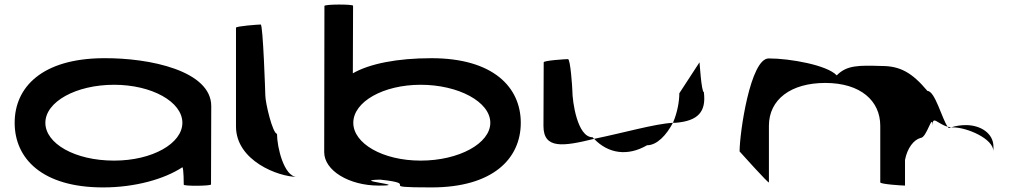

<svg xmlns="http://www.w3.org/2000/svg" viewBox="-20 -810 4451 838"><path d="M44 -274C44 -118 164 8 430 8C569 8 697 -28 776 -80C782 -76 782 -4 782 -4C782 3 901 2 901 -5L902 -347C902 -500 636 -558 430 -556C164 -554 44 -430 44 -274ZM178 -274C178 -366 312 -440 478 -440C642 -440 776 -366 776 -274C776 -184 645 -109 478 -109C306 -109 178 -184 178 -274Z M1010 -258C1010 -108 1196 -38 1276 -38C1220 -38 1189 -167 1189 -226C1170 -227 1138 -361 1138 -394C1138 -401 1128 -703 1118 -703C1108 -703 1010 -696 1010 -689Z M1395 -146C1395 -66 1503 0 1633 0C1778 0 1502 -23 1639 -26C1829 -6 1605 8 1863 8C2132 8 2253 -118 2253 -274C2253 -430 2132 -556 1863 -556C1714 -556 1593 -532 1520 -490L1521 -785C1521 -792 1396 -792 1396 -784ZM1522 -274C1522 -366 1653 -440 1816 -440C1980 -440 2120 -366 2120 -274C2120 -184 1983 -109 1816 -109C1650 -109 1522 -184 1522 -274Z M2352 -260C2352 -158 2439 -171 2573 -204C2572 -206 2567 -209 2566 -211C2500 -211 2478 -366 2478 -416C2478 -424 2470 -552 2459 -552C2449 -552 2353 -546 2353 -538C2353 -538 2352 -340 2352 -260ZM2573 -204C2635 -139 2720 -127 2804 -176C2848 -176 2889 -221 2917 -274C2839 -270 2701 -230 2573 -204ZM2917 -274H2928C3027 -282 3063 -322 3052 -408C3041 -408 3033 -546 3033 -538L2945 -403C2945 -370 2937 -319 2917 -274Z M3208 -149C3208 -149 3336 -6 3336 -14V-261C3336 -376 3432 -448 3582 -448C3736 -448 3822 -370 3822 -261V-14C3822 -6 3919 0 3930 0V-112C3940 -164 3968 -200 3998 -208C4025 -208 4050 -320 4050 -261C4050 -309 4072 -269 4116 -257C4092 -290 4061 -413 4028 -413C3960 -494 3908 -522 3828 -522C3728 -525 3676 -526 3632 -481C3590 -526 3428 -555 3335 -555C3255 -555 3208 -230 3208 -149ZM4116 -257C4118 -254 4120 -252 4122 -251L4131 -254ZM4131 -254H4140C4200 -254 4316 -205 4316 -149V-170C4316 -228 4260 -264 4196 -264C4175 -264 4152 -261 4131 -254Z"/></svg>

Font: Ampere
Style: SCUltExt
Weight: 400
Version: Version 1